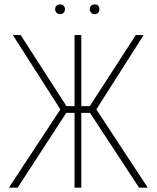

<svg xmlns="http://www.w3.org/2000/svg" viewBox="-20 -861 721 881"><path d="M256 -841Q246 -841 239.5 -835Q233 -829 233 -819Q233 -809 239.5 -802.5Q246 -796 256 -796Q266 -796 272 -802.5Q278 -809 278 -819Q278 -829 272 -835Q266 -841 256 -841ZM415 -841Q405 -841 398.5 -835Q392 -829 392 -819Q392 -809 398.5 -802.5Q405 -796 415 -796Q425 -796 430.5 -802.5Q436 -809 436 -819Q436 -829 430.5 -835Q425 -841 415 -841ZM618 0H658L422 -359L639 -700H603L392 -374H353V-700H322V-374H285L75 -700H39L257 -359L21 0H61L284 -343H322V0H353V-343H393Z"/></svg>

Font: Advent Pro ExtraLight
Style: Regular
Weight: 250
Version: Version 3.000